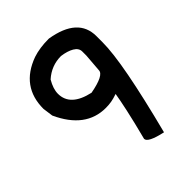

<svg xmlns="http://www.w3.org/2000/svg" viewBox="-198 -785 892 892"><g transform="rotate(-45 247.5 -339.0)"><path d="M282 -682Q446 -655 446 -534V-495Q446 -426 422.5 -302.5Q399 -179 352 4Q265 -15 265 -40Q288 -129 301 -189Q314 -249 319 -281Q296 -273 278.5 -270Q261 -267 241 -267Q109 -267 40 -418L33 -469Q33 -615 176 -667Q221 -682 279 -682ZM130 -471Q130 -389 244 -364Q342 -382 342 -414L349 -503V-530Q349 -552 325.5 -566Q302 -580 264 -585Q201 -585 153 -542Q130 -503 130 -471Z"/></g></svg>

Font: Ekushey Kolom
Style: Bold
Weight: 700
Designer: Al Mamun Sumon
Foundry: Al Mamun Sumon
Version: Version 1.0